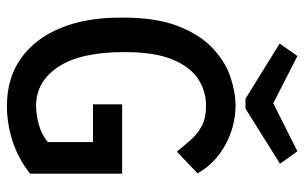

<svg xmlns="http://www.w3.org/2000/svg" viewBox="-178 -668 857 540"><g transform="rotate(90 250.0 -397.5)"><path d="M277 11Q199 11 143.5 -28.5Q88 -68 58.5 -139.5Q29 -211 29 -307Q28 -407 53 -470.5Q78 -534 117 -569.5Q156 -605 198.5 -618.5Q241 -632 275 -632Q334 -632 386.5 -603.5Q439 -575 467 -525L406 -467Q388 -489 371.5 -507.5Q355 -526 333 -537.5Q311 -549 276 -549Q236 -549 202 -527Q168 -505 147 -455Q126 -405 126 -319Q126 -196 167.5 -133.5Q209 -71 277 -71Q302 -71 329.5 -78.5Q357 -86 379 -104V-231H273V-313H468V-54Q424 -20 375.5 -4.5Q327 11 277 11ZM405 -806 440 -757 285 -660H257L102 -756L137 -806L270 -738Z"/></g></svg>

Font: Inconsolata SemiBold
Style: Regular
Weight: 600
Monospace: yes
Designer: Raph Levien, Cyreal, Brenton Simpson
Foundry: Raph Levien, Cyreal, Google
Version: Version 3.100; ttfautohint (v1.8.4.7-5d5b)